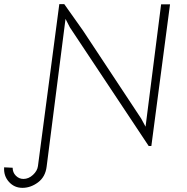

<svg xmlns="http://www.w3.org/2000/svg" viewBox="-146 -705 904 926"><path d="M-126 102 -85 104Q-85 127 -69.5 142.5Q-54 158 -33 158Q-8 158 13 138.5Q34 119 37 96L140 -685H164L254 -558L535 -133L556 -94L631 -684H674L584 -1H571L191 -573L170 -614L79 98Q73 148 37.5 174.5Q2 201 -38 201Q-77 201 -103 172Q-129 143 -126 102Z"/></svg>

Font: Bellota Text Light
Style: Italic
Weight: 300
Italic angle: -7.5°
Designer: Kemie Guaida
Foundry: Kemie Guaida
Version: Version 4.001